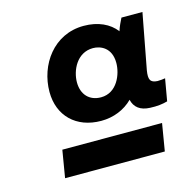

<svg xmlns="http://www.w3.org/2000/svg" viewBox="-69 -774 530 530"><g transform="rotate(-15 196.5 -508.5)"><path d="M55 -312H340L353 -390H68ZM332 -439C352 -438 368 -440 382 -444L393 -507C386 -506 380 -505 371 -505C350 -506 346 -516 350 -541L380 -700H320C315 -690 309 -678 305 -665C286 -690 254 -705 213 -705C127 -705 75 -630 75 -553C75 -485 121 -439 193 -439C228 -439 260 -452 283 -475C288 -453 304 -440 332 -439ZM222 -639C243 -639 274 -627 274 -583C274 -551 255 -502 209 -502C176 -502 155 -524 155 -559C155 -593 176 -639 222 -639Z"/></g></svg>

Font: Fixel Display SemiBold
Style: Italic
Weight: 600
Italic angle: -10°
Designer: AlfaBravo + MacPaw
Foundry: Kyrylo Tkachov, Marchela Mozhyna, Serhii Makarenko, Maria Weinstein, Zakhar Kryvoshyya
Version: Version 1.210;Glyphs 3.2 (3217)